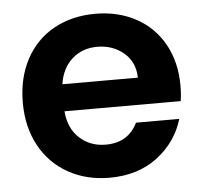

<svg xmlns="http://www.w3.org/2000/svg" viewBox="-45 -610 708 667"><g transform="rotate(-5 308.5 -277.0)"><path d="M33.2 -276.9Q33.2 -362.8 68.1 -428Q103 -493.2 166 -528.1Q229 -563 311 -563Q390.1 -563 452.6 -529.1Q515.1 -495.1 549.6 -432.6Q584 -370.1 584 -289.1Q584 -258.8 580.1 -234.9H174.8Q179.7 -174.8 216.8 -140.9Q253.9 -106.9 308.1 -106.9Q386.2 -106.9 418.9 -173.8H569.8Q545.9 -93.8 478 -42.5Q410.2 8.8 311 8.8Q231 8.8 167.5 -26.6Q104 -62 68.6 -127Q33.2 -191.9 33.2 -276.9ZM175.8 -329.1H439Q438 -383.3 399.9 -415.8Q361.8 -448.2 307.1 -448.2Q255.4 -448.2 219.7 -416.5Q184.1 -384.8 175.8 -329.1Z"/></g></svg>

Font: Poppins SemiBold
Style: Regular
Weight: 600
Designer: Ninad Kale (Devanagari), Jonny Pinhorn (Latin)
Foundry: Indian Type Foundry
Version: 4.004